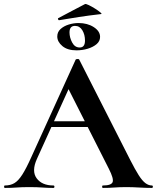

<svg xmlns="http://www.w3.org/2000/svg" viewBox="-28 -922 770 942"><path d="M218 -299 233 -327H439L446 -299ZM717 -12Q722 -12 722 -6Q722 0 717 0Q687 0 654.5 -2Q622 -4 592 -4Q558 -4 533 -2Q508 0 477 0Q473 0 473 -6Q473 -12 477 -12Q518 -12 524.5 -28.5Q531 -45 506 -94L303 -495L352 -581L153 -142Q126 -82 152 -47Q178 -12 234 -12Q239 -12 239 -6Q239 0 234 0Q204 0 179 -2Q154 -4 116 -4Q77 -4 53.5 -2Q30 0 -4 0Q-8 0 -8 -6Q-8 -12 -4 -12Q23 -12 42.5 -23.5Q62 -35 81.5 -65.5Q101 -96 126 -152L343 -629Q344 -632 352 -632.5Q360 -633 361 -629L611 -137Q635 -90 652.5 -62.5Q670 -35 685.5 -23.5Q701 -12 717 -12ZM347 -675Q303 -675 278 -696Q253 -717 253 -743Q253 -765 269 -779.5Q285 -794 309 -801.5Q333 -809 357 -809Q401 -809 432 -789Q463 -769 463 -741Q463 -720 446 -705.5Q429 -691 402.5 -683Q376 -675 347 -675ZM363 -689Q389 -689 389 -723Q389 -752 376 -773.5Q363 -795 340 -795Q313 -795 313 -763Q313 -738 326 -713.5Q339 -689 363 -689ZM263 -823Q259 -822 257 -827Q255 -832 258 -833Q298 -854 325 -868.5Q352 -883 389 -902Q393 -904 407.5 -897Q422 -890 438 -880Q454 -870 464 -861.5Q474 -853 468 -853Q407 -846 358.5 -838.5Q310 -831 263 -823Z"/></svg>

Font: Cormorant Light
Style: Bold
Weight: 700
Version: Version 4.000